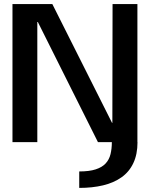

<svg xmlns="http://www.w3.org/2000/svg" viewBox="-20 -695 758 939"><path d="M367.5 224Q431.5 224 484 211.5Q536.5 199 574.2 172.2Q612 145.5 632.2 102.5Q652.5 59.5 652.5 0H527Q527 32.5 520.5 59Q514 85.5 496.8 104.2Q479.5 123 448.2 133.2Q417 143.5 367.5 143.5ZM41 0H162.5V-587.5H165L459 0H652V-675H530.5L529.5 -94H528L236 -675H41Z"/></svg>

Font: Anybody Thin Medium
Style: Regular
Weight: 500
Version: Version 1.113;gftools[0.9.25]